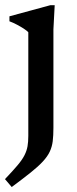

<svg xmlns="http://www.w3.org/2000/svg" viewBox="-20 -474 302 753"><path d="M91 -347.5Q85 -354 73 -361.8Q61 -369.5 46.5 -377.2Q32 -385 17 -390.5V-410L177 -453.5H194.5L189.5 -359V27Q189.5 57.5 186.8 79.8Q184 102 175 121Q166 140 148.2 159.2Q130.5 178.5 100.5 202.5Q70.5 226.5 26 259.5L-0.5 228.5Q30.5 196 49 174Q67.5 152 76.2 134.5Q85 117 88 99.5Q91 82 91 59Z"/></svg>

Font: Newsreader 16pt Medium
Style: Regular
Weight: 500
Designer: Hugues Gentile
Foundry: Production Type
Version: Version 1.003